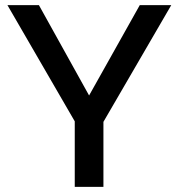

<svg xmlns="http://www.w3.org/2000/svg" viewBox="-20 -730 697 750"><path d="M132 -710 328 -357 526 -710H649L384 -254V0H272V-256L9 -710Z"/></svg>

Font: Raleway-v4020 SemiBold
Style: Regular
Weight: 600
Designer: Matt McInerney, Pablo Impallari, Rodrigo Fuenzalida
Foundry: Matt McInerney, Pablo Impallari, Rodrigo Fuenzalida
Version: Version 4.020;PS 004.020;hotconv 1.0.88;makeotf.lib2.5.64775